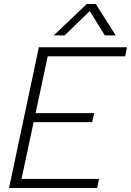

<svg xmlns="http://www.w3.org/2000/svg" viewBox="-20 -934 651 954"><path d="M411 -914H456L555 -758H501L426 -879L301 -758H247ZM173 -699H611L602 -654H217L157 -372H448L438 -327H147L87 -45H472L463 0H25Z"/></svg>

Font: Prompt ExtraLight
Style: Italic
Weight: 275
Italic angle: -12°
Designer: Katatrad Team
Foundry: CadsonDemak
Version: Version 1.000